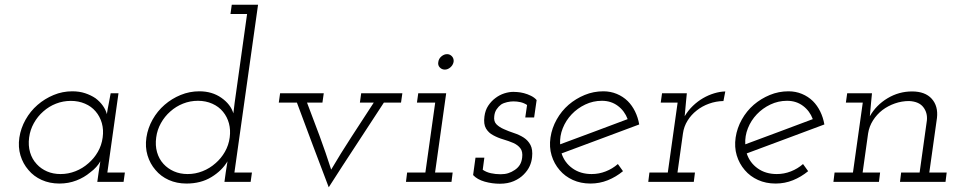

<svg xmlns="http://www.w3.org/2000/svg" viewBox="-20 -770 4059 813"><path d="M62 -187.6Q56 -147 66.7 -111.8Q77.4 -76.6 100.4 -50.2Q122.8 -23.2 156.6 -8Q190.3 7.2 231.7 7.2Q269.9 7.2 303.3 -5.7Q336.7 -18.6 361.7 -39.8Q376.8 -50.8 387.7 -63.1Q398.7 -75.3 404.9 -86.9Q403.3 -75.2 401.3 -64.2Q399.3 -53.2 397.7 -40.7L392 0H503.3L508.8 -39.4H434.6L481.7 -375H448.6Q444.8 -352.7 440.3 -330.6Q435.7 -308.6 432.5 -286.6Q428.3 -304.2 415.8 -322Q403.3 -339.8 384.3 -354.1Q364.7 -367.3 340.1 -375.4Q315.6 -383.4 286.1 -383.4Q244.7 -383.4 207 -367.7Q169.2 -352 138.8 -325.6Q108.4 -299.2 88.2 -263.2Q68 -227.2 62 -187.6ZM103.4 -188Q107.6 -220.3 123.4 -248.6Q139.1 -276.9 163.2 -298Q187.3 -319.5 217.1 -331.1Q246.9 -342.8 280.2 -342.8Q312.5 -342.8 339.7 -331.1Q366.9 -319.5 384.8 -298.4Q403 -277.3 411.2 -248.8Q419.3 -220.3 414.7 -187.6Q410.5 -155.1 394.4 -127.1Q378.3 -99.1 354.3 -78.6Q330.2 -57.1 299.8 -45.1Q269.3 -33 236.7 -33Q204.9 -33 179.3 -44.1Q153.7 -55.2 135.8 -74.7Q116 -95.6 107.4 -124.7Q98.8 -153.9 103.4 -188Z M936 -40.7 930.4 0H1041.3L1046.8 -39.4H972.6L1072.7 -750H961.4L955.9 -710.6H1026.2L979.7 -378.2Q976.3 -356.8 973.5 -334.2Q970.8 -311.5 968.2 -290.1Q956.5 -328.5 917.3 -355.9Q878.1 -383.4 824.1 -383.4Q782.7 -383.4 745 -367.9Q707.2 -352.4 676.8 -326Q646.4 -299.6 626.2 -263.8Q606 -228 600 -188Q594 -147.4 604.7 -112Q615.4 -76.6 638.4 -50.2Q660.8 -23.2 694.6 -8Q728.3 7.2 769.7 7.2Q830.4 7.2 875.1 -20.1Q919.8 -47.3 943.3 -86.9Q941.7 -75.2 939.7 -64.2Q937.7 -53.2 936 -40.7ZM641.4 -188Q645.6 -220.3 661.4 -248.6Q677.1 -276.9 701.2 -298Q725.3 -319.5 755.1 -331.3Q784.9 -343.2 818.2 -343.2Q851.3 -343.2 878.9 -330.9Q906.5 -318.7 924.3 -296.8Q941.8 -275.7 949.4 -247.8Q956.9 -219.9 952.7 -188Q948.5 -155.5 932.4 -127.3Q916.3 -99.1 892.3 -78.6Q868.2 -57.1 837.8 -45.1Q807.3 -33 774.7 -33Q742.5 -33 716.5 -44.5Q690.5 -56 672.3 -75.9Q653.2 -96.7 645 -125.5Q636.8 -154.3 641.4 -188Z M1166 -375 1160.5 -335.6H1237.2Q1270.4 -245.2 1304.1 -156.3Q1337.8 -67.3 1372 23Q1429.7 -67.3 1488.2 -156.1Q1546.6 -244.8 1605.5 -335.6H1678.1L1683.7 -375H1509.4L1503.9 -335.6H1562.7Q1515.5 -263 1468.6 -191Q1421.8 -119 1382.3 -51.8Q1359.7 -122.6 1333.5 -193.7Q1307.3 -264.8 1280 -335.6H1345.3L1350.9 -375Z M1703.9 -39.4 1699 0H1891.8L1896.7 -39.4H1822.2L1869.3 -375H1751L1745.5 -335.6H1822.8L1781.2 -39.4ZM1836 -507.8Q1833.3 -494 1842.1 -484.6Q1850.9 -475.3 1863.6 -475.3Q1875.9 -475.3 1886.9 -484.6Q1897.9 -494 1900.7 -507.8Q1902.5 -521.7 1894 -531.2Q1885.4 -540.7 1873.1 -540.7Q1860.4 -540.7 1849.1 -531.2Q1837.8 -521.7 1836 -507.8Z M1983.3 -28.7Q2000.9 -9.8 2032.3 -0.9Q2063.8 8 2096.6 8Q2130.5 8 2156 -3.2Q2181.4 -14.3 2198 -31.5Q2214.4 -48.1 2222.7 -66.3Q2231 -84.4 2233 -104.5Q2236.4 -136.7 2226.3 -156Q2216.2 -175.3 2197.5 -187.5Q2178.9 -199.3 2156.1 -206.7Q2133.3 -214.2 2113.9 -223Q2094.5 -231.3 2082.2 -243.6Q2069.9 -256 2072.9 -278.3Q2074.7 -295.3 2082.8 -307.2Q2090.9 -319.2 2101.7 -327.3Q2112.6 -334.3 2127.3 -337.5Q2142 -340.7 2153.8 -340.7Q2169.3 -340.7 2184 -337.4Q2198.7 -334.1 2211.8 -325.4L2204.2 -272.7H2241.7L2252.3 -346.3Q2243.3 -357 2228.2 -364.4Q2213.2 -371.8 2198.2 -375.6Q2183 -379.4 2170.5 -380.2Q2158 -381 2154.1 -381Q2135.9 -381 2115.7 -374.7Q2095.6 -368.3 2078 -355Q2060.4 -342 2047.6 -322.8Q2034.7 -303.6 2031.3 -276.9Q2026.9 -244.3 2038 -225.7Q2049.2 -207.2 2068.2 -197.4Q2087.7 -186.6 2110.9 -179.8Q2134.1 -173 2153.2 -164.8Q2172.6 -156.3 2183.4 -142.1Q2194.3 -127.8 2191 -102.3Q2188.8 -84.4 2180.9 -71.7Q2172.9 -59 2159.7 -50.3Q2146.2 -41.1 2132.1 -36.7Q2118 -32.2 2100 -32.2Q2078.2 -32.2 2058.8 -36.5Q2039.3 -40.7 2024.1 -51.2L2030.9 -102.3H1993.4Z M2528.8 -343.2Q2567.5 -343.2 2596.2 -321.7Q2624.8 -300.3 2637.7 -265.6Q2566.1 -238.9 2495.2 -212.2Q2424.3 -185.6 2351.8 -158.9Q2349.7 -194 2363 -227.2Q2376.3 -260.4 2400.7 -286Q2425 -311.6 2458.1 -327.4Q2491.3 -343.2 2528.8 -343.2ZM2686.7 -243Q2681.5 -272.9 2669 -298.2Q2656.5 -323.5 2638.1 -341.9Q2618.1 -361.4 2591.6 -372.4Q2565.1 -383.4 2534.7 -383.4Q2493.3 -383.4 2455.8 -367.9Q2418.2 -352.4 2387.8 -326.4Q2357.4 -300 2337.2 -264Q2317 -228 2311 -188Q2305 -147 2315.7 -111.8Q2326.4 -76.6 2349.8 -49.6Q2372.2 -23.2 2405.6 -8Q2439 7.2 2480.3 7.2Q2519 7.2 2553.7 -6.8Q2588.4 -20.8 2618 -45.2Q2612.5 -52.9 2607.2 -60.3Q2601.8 -67.7 2596.3 -75.4Q2573.6 -55.5 2544.9 -44.3Q2516.2 -33 2485.3 -33Q2437.8 -33 2404.2 -57.1Q2370.5 -81.2 2357.9 -120.4Q2440.9 -151.5 2522.5 -181.7Q2604.2 -211.9 2686.7 -243Z M2729.9 -39.4 2725 0H2917.8L2922.7 -39.4H2848.7L2871.9 -205.1Q2875.9 -234.2 2891.4 -259.2Q2907 -284.3 2930 -302.1Q2953 -320.5 2982.3 -331Q3011.5 -341.6 3043.3 -342.2L3051.2 -382.8Q3028.3 -382.2 3004.2 -374.9Q2980 -367.6 2957.4 -354.6Q2934.2 -341.2 2913.9 -321.7Q2893.6 -302.2 2879.2 -277.8Q2881.2 -295.1 2882 -308.5Q2882.8 -321.9 2884.8 -339.2L2888.3 -375H2783.3L2777.8 -335.6H2849.3L2807.7 -39.4Z M3312.8 -343.2Q3351.5 -343.2 3380.2 -321.7Q3408.8 -300.3 3421.7 -265.6Q3350.1 -238.9 3279.2 -212.2Q3208.3 -185.6 3135.8 -158.9Q3133.7 -194 3147 -227.2Q3160.3 -260.4 3184.7 -286Q3209 -311.6 3242.1 -327.4Q3275.3 -343.2 3312.8 -343.2ZM3470.7 -243Q3465.5 -272.9 3453 -298.2Q3440.5 -323.5 3422.1 -341.9Q3402.1 -361.4 3375.6 -372.4Q3349.1 -383.4 3318.7 -383.4Q3277.3 -383.4 3239.8 -367.9Q3202.2 -352.4 3171.8 -326.4Q3141.4 -300 3121.2 -264Q3101 -228 3095 -188Q3089 -147 3099.7 -111.8Q3110.4 -76.6 3133.8 -49.6Q3156.2 -23.2 3189.6 -8Q3223 7.2 3264.3 7.2Q3303 7.2 3337.7 -6.8Q3372.4 -20.8 3402 -45.2Q3396.5 -52.9 3391.2 -60.3Q3385.8 -67.7 3380.3 -75.4Q3357.6 -55.5 3328.9 -44.3Q3300.2 -33 3269.3 -33Q3221.8 -33 3188.2 -57.1Q3154.5 -81.2 3141.9 -120.4Q3224.9 -151.5 3306.5 -181.7Q3388.2 -211.9 3470.7 -243Z M3795.8 -39.4 3790.9 0H3983.7L3988.6 -39.4H3915L3947.5 -270.8Q3953.1 -320.8 3925.3 -351.8Q3897.4 -382.8 3842 -382.8Q3786.2 -382.8 3738.2 -354Q3690.2 -325.2 3663.2 -277.8Q3665.2 -295.1 3666 -308.5Q3666.8 -321.9 3668.8 -339.2L3672.3 -375H3567.3L3561.8 -335.6H3633.3L3591.7 -39.4H3513.9L3509 0H3701.8L3706.7 -39.4H3632.7L3655.9 -205.1Q3660.5 -234.8 3676.6 -260.1Q3692.7 -285.5 3716.4 -303.9Q3740 -321.7 3769.3 -332Q3798.6 -342.2 3829.4 -342.2Q3871.1 -340.2 3889.5 -316.4Q3908 -292.7 3904.8 -260.2L3874 -39.4Z"/></svg>

Font: Josefin Slab Thin
Style: Italic
Weight: 100
Italic angle: -12°
Designer: Santiago Orozco
Foundry: Typemade
Version: Version 2.000